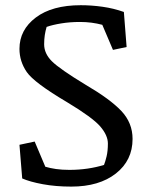

<svg xmlns="http://www.w3.org/2000/svg" viewBox="-20 -691 561 722"><path d="M302.2 -372.1Q394 -318.4 436.3 -273.7Q478.5 -229 478.5 -168.5Q478.5 -87.9 415.8 -38.6Q353 10.7 248 10.7Q189.5 10.7 140.9 1.7Q92.3 -7.3 63.5 -20L53.2 -146.5L110.4 -158.7L150.4 -64Q168.5 -58.6 190.7 -55.4Q212.9 -52.2 240.7 -52.2Q276.9 -52.2 309.8 -57.1Q342.8 -62 371.1 -70.8Q376 -83 380.9 -103.3Q385.7 -123.5 385.7 -151.4Q385.7 -182.1 356.9 -215.6Q328.1 -249 232.4 -306.6Q108.4 -379.9 80.8 -419.9Q53.2 -460 53.2 -507.3Q53.2 -578.6 114.5 -625Q175.8 -671.4 283.7 -671.4Q324.7 -671.4 366 -665.5Q407.2 -659.7 445.8 -646L456.1 -514.2L404.8 -503.4L364.7 -597.7Q344.7 -603 324 -605.7Q303.2 -608.4 280.8 -608.4Q243.2 -608.4 210.4 -603Q177.7 -597.7 155.3 -589.8Q150.9 -575.2 148.4 -558.8Q146 -542.5 146 -524.4Q146 -489.7 175 -460.7Q204.1 -431.6 302.2 -372.1Z"/></svg>

Font: Noticia Text
Style: Regular
Weight: 400
Designer: JM Sole
Foundry: JM Sole
Version: Version 1.003